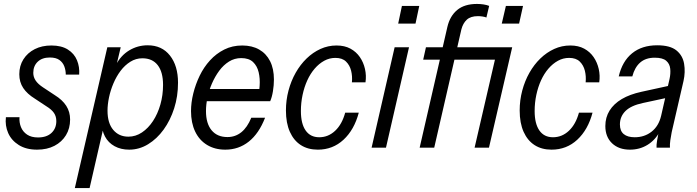

<svg xmlns="http://www.w3.org/2000/svg" viewBox="-20 -750 3538 975"><path d="M168 10Q113 10 75.5 -13.5Q38 -37 21.5 -74.5Q5 -112 10 -155H79Q77 -128 86.5 -104.5Q96 -81 117.5 -66.5Q139 -52 173 -52Q217 -52 241.5 -75Q266 -98 266 -135Q266 -159 254 -176.5Q242 -194 216 -210L157 -249Q118 -273 98 -303Q78 -333 78 -373Q78 -416 99 -449Q120 -482 156.5 -500.5Q193 -519 241 -519Q292 -519 324.5 -498.5Q357 -478 371 -444Q385 -410 382 -371H314Q314 -393 306.5 -413Q299 -433 281.5 -445.5Q264 -458 233 -458Q194 -458 171.5 -436.5Q149 -415 149 -380Q149 -359 161 -341Q173 -323 199 -306L258 -267Q297 -243 316.5 -212.5Q336 -182 336 -143Q336 -98 315 -63.5Q294 -29 256.5 -9.5Q219 10 168 10Z M636 10Q594 10 562 -7.5Q530 -25 513 -57Q496 -89 497 -131L513 -135L435 205H360L525 -510H593L570 -413L568 -419Q593 -468 636 -494Q679 -520 730 -520Q802 -520 843 -468Q884 -416 884 -330Q884 -261 864.5 -200Q845 -139 811 -92Q777 -45 732 -17.5Q687 10 636 10ZM632 -56Q669 -56 701 -77.5Q733 -99 757 -135.5Q781 -172 794.5 -219.5Q808 -267 808 -319Q808 -384 781 -419Q754 -454 703 -454Q670 -454 642 -436.5Q614 -419 592.5 -390.5Q571 -362 556 -326.5Q541 -291 533.5 -255Q526 -219 526 -188Q526 -125 555 -90.5Q584 -56 632 -56Z M1124 10Q1071 10 1031.5 -14Q992 -38 971 -82Q950 -126 950 -186Q950 -229 961.5 -275.5Q973 -322 994 -365.5Q1015 -409 1046.5 -443.5Q1078 -478 1119 -498.5Q1160 -519 1210 -519Q1260 -519 1296 -498.5Q1332 -478 1351.5 -439.5Q1371 -401 1371 -346Q1371 -317 1366 -286.5Q1361 -256 1352 -236H1009L1022 -298H1323L1288 -246Q1296 -278 1298.5 -314.5Q1301 -351 1293.5 -383Q1286 -415 1265 -435Q1244 -455 1205 -455Q1171 -455 1143 -437.5Q1115 -420 1093.5 -391Q1072 -362 1056.5 -326.5Q1041 -291 1033.5 -254.5Q1026 -218 1026 -186Q1026 -123 1054.5 -88.5Q1083 -54 1135 -54Q1175 -54 1205.5 -78.5Q1236 -103 1256 -152H1326Q1295 -72 1243.5 -31Q1192 10 1124 10Z M1594 10Q1544 10 1508 -13Q1472 -36 1452 -80.5Q1432 -125 1432 -189Q1432 -241 1445 -290Q1458 -339 1481.5 -380.5Q1505 -422 1537 -453Q1569 -484 1607.5 -501.5Q1646 -519 1689 -519Q1730 -519 1759.5 -503Q1789 -487 1807.5 -460Q1826 -433 1833.5 -399.5Q1841 -366 1836 -332H1767Q1770 -363 1763 -391Q1756 -419 1737 -437.5Q1718 -456 1683 -456Q1653 -456 1626.5 -441.5Q1600 -427 1578 -401.5Q1556 -376 1540.5 -342Q1525 -308 1516.5 -268Q1508 -228 1508 -186Q1508 -122 1532 -87.5Q1556 -53 1601 -53Q1647 -53 1682 -86Q1717 -119 1733 -178H1802Q1779 -91 1724.5 -40.5Q1670 10 1594 10Z M1867 0 1984 -510H2057L1940 0ZM2002 -630 2021 -720H2109L2090 -630Z M2111 0 2252 -614Q2265 -669 2302 -699.5Q2339 -730 2402 -730Q2419 -730 2435.5 -727.5Q2452 -725 2464 -720L2450 -661Q2444 -664 2431.5 -666Q2419 -668 2407 -668Q2370 -668 2350.5 -650Q2331 -632 2323 -601L2185 0ZM2390 0 2508 -510H2581L2463 0ZM2129 -447 2143 -510H2543L2529 -447ZM2528 -630 2549 -720H2636L2616 -630Z M2781 10Q2731 10 2695 -13Q2659 -36 2639 -80.5Q2619 -125 2619 -189Q2619 -241 2632 -290Q2645 -339 2668.5 -380.5Q2692 -422 2724 -453Q2756 -484 2794.5 -501.5Q2833 -519 2876 -519Q2917 -519 2946.5 -503Q2976 -487 2994.5 -460Q3013 -433 3020.5 -399.5Q3028 -366 3023 -332H2954Q2957 -363 2950 -391Q2943 -419 2924 -437.5Q2905 -456 2870 -456Q2840 -456 2813.5 -441.5Q2787 -427 2765 -401.5Q2743 -376 2727.5 -342Q2712 -308 2703.5 -268Q2695 -228 2695 -186Q2695 -122 2719 -87.5Q2743 -53 2788 -53Q2834 -53 2869 -86Q2904 -119 2920 -178H2989Q2966 -91 2911.5 -40.5Q2857 10 2781 10Z M3314 0Q3313 -13 3316.5 -34.5Q3320 -56 3325 -81L3319 -82L3380 -349Q3386 -376 3383.5 -401Q3381 -426 3363 -441.5Q3345 -457 3305 -457Q3259 -457 3231 -432.5Q3203 -408 3191 -362H3122Q3140 -439 3190 -479.5Q3240 -520 3317 -520Q3383 -520 3415 -494Q3447 -468 3454 -426Q3461 -384 3451 -339L3391 -79Q3387 -59 3384 -38Q3381 -17 3382 0ZM3179 10Q3122 10 3088 -22.5Q3054 -55 3054 -110Q3054 -154 3075.5 -188.5Q3097 -223 3137.5 -247Q3178 -271 3238 -284L3389 -317L3375 -255L3245 -227Q3184 -214 3156 -186Q3128 -158 3128 -118Q3128 -85 3147.5 -69Q3167 -53 3203 -53Q3253 -53 3289 -81.5Q3325 -110 3337 -161L3332 -84Q3307 -38 3267.5 -14Q3228 10 3179 10Z"/></svg>

Font: Instrument Sans SemiCondensed
Style: Italic
Weight: 400
Width: 4
Italic angle: -13°
Designer: Rodrigo Fuenzalida
Foundry: fragTYPE
Version: Version 1.000;gftools[0.9.28]